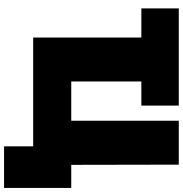

<svg xmlns="http://www.w3.org/2000/svg" viewBox="2 -742 880 923"><g transform="rotate(90 441.5 -280.0)"><path d="M20 -520H160V0H683V140H883V-183H772L771 -700H560V-183H371V-520H487V-700H20Z"/></g></svg>

Font: Finlandica Black
Style: Regular
Weight: 900
Designer: Niklas Ekholm, Juho Hiilivirta, Jaakko Suomalainen
Foundry: Helsinki Type Studio
Version: Version 2.000;Glyphs 3.2 (3202)